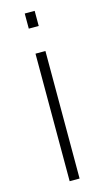

<svg xmlns="http://www.w3.org/2000/svg" viewBox="-117 -779 443 818"><g transform="rotate(-15 105.0 -370.0)"><path d="M83.3 -739.6V-672.9H127.1V-739.6ZM83.3 -562.5V0H127.1V-562.5Z"/></g></svg>

Font: Manrope Thin
Style: Regular
Weight: 100
Width: 4
Designer: Michael Sharanda
Foundry: Michael Sharanda
Version: Version 2.000;PS 002.000;hotconv 1.0.88;makeotf.lib2.5.64775